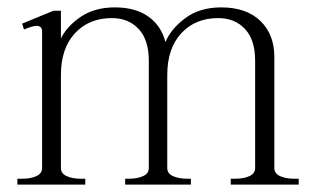

<svg xmlns="http://www.w3.org/2000/svg" viewBox="-20 -500 856 520"><path d="M789 -16V0H605V-16H618Q640 -16 655.5 -23Q671 -30 671 -45V-336Q671 -392 643.5 -421.5Q616 -451 571 -451Q509 -451 471 -410Q433 -369 433 -297V-45Q433 -30 448.5 -23Q464 -16 486 -16H497V0H319V-16H330Q352 -16 367.5 -23Q383 -30 383 -45V-336Q383 -392 355.5 -421.5Q328 -451 283 -451Q221 -451 183 -410Q145 -369 145 -297V-45Q145 -30 160.5 -23Q176 -16 198 -16H211V0H27V-16H41Q63 -16 78.5 -23Q94 -30 94 -45V-415Q94 -430 79 -430Q68 -430 45 -420L40 -436L125 -471H145V-396Q162 -430 199.5 -455Q237 -480 291 -480Q347 -480 382 -455Q417 -430 428 -386Q443 -422 482 -451Q521 -480 579 -480Q647 -480 685 -443.5Q723 -407 723 -346V-45Q723 -30 738.5 -23Q754 -16 776 -16Z"/></svg>

Font: Taviraj ExtraLight
Style: Regular
Weight: 200
Designer: Katatrad Team
Foundry: CadsonDemak
Version: Version 1.030